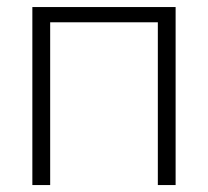

<svg xmlns="http://www.w3.org/2000/svg" viewBox="-20 -533 599 553"><path d="M73.2 0V-512.7H485.8V0H434.6V-468.8H124.5V0Z"/></svg>

Font: Voltera Light
Style: Light
Weight: 300
Designer: Bernd Montag
Version: Version 1.301